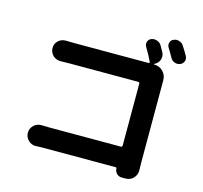

<svg xmlns="http://www.w3.org/2000/svg" viewBox="-125 -992 1250 1185"><g transform="rotate(15 500.0 -400.0)"><path d="M844.7 -582V-64.5L845.7 -15.6Q845.7 11.7 827.1 32.2Q806.6 53.7 777.3 53.7H752Q732.4 53.7 719.2 40Q706.1 26.4 706.1 6.8Q706.1 2 700.2 2H249Q224.6 2 192.4 2.9Q190.4 3.9 189.5 3.9Q162.1 3.9 142.6 -14.6Q121.1 -35.2 121.1 -63.5Q121.1 -91.8 142.6 -112.3Q162.1 -129.9 188.5 -129.9Q190.4 -129.9 192.4 -129.9Q219.7 -128.9 245.1 -128.9H697.3Q707 -128.9 707 -138.7V-533.2Q707 -543 697.3 -543H256.8Q232.4 -543 202.1 -542Q201.2 -542 200.2 -542Q172.9 -542 153.3 -560.5Q132.8 -580.1 132.8 -608.4Q132.8 -636.7 153.3 -655.3Q172.9 -672.9 199.2 -672.9Q200.2 -672.9 202.1 -672.9Q231.4 -671.9 256.8 -671.9H729.5Q732.4 -671.9 734.4 -674.8Q736.3 -677.7 734.4 -680.7Q714.8 -722.7 689.5 -763.7Q683.6 -773.4 683.6 -783.2Q683.6 -789.1 685.5 -794.9Q690.4 -811.5 706.1 -818.4Q715.8 -822.3 726.6 -822.3Q734.4 -822.3 742.2 -819.3Q760.7 -814.5 771.5 -797.9Q782.2 -780.3 793 -759.8Q800.8 -746.1 800.8 -731.4Q800.8 -721.7 797.9 -710.9Q788.1 -685.5 762.7 -674.8Q762.7 -674.8 762.7 -673.3Q762.7 -671.9 763.7 -671.9Q763.7 -671.9 764.6 -671.9Q765.6 -671.9 765.6 -671.9Q798.8 -671.9 822.3 -648.4Q844.7 -625 844.7 -592.8ZM824.2 -795.9Q818.4 -805.7 818.4 -816.4Q818.4 -821.3 820.3 -827.1Q825.2 -843.8 840.8 -849.6Q850.6 -854.5 861.3 -854.5Q869.1 -854.5 877 -851.6Q896.5 -845.7 906.2 -829.1Q922.9 -803.7 939.5 -774.4Q945.3 -764.6 945.3 -754.9Q945.3 -748 943.4 -741.2Q937.5 -724.6 920.9 -716.8Q911.1 -712.9 901.4 -712.9Q892.6 -712.9 884.8 -715.8Q867.2 -721.7 857.4 -739.3Q838.9 -773.4 824.2 -795.9Z"/></g></svg>

Font: Gen Jyuu GothicX Bold
Style: Bold
Weight: 700
Designer: Ryoko NISHIZUKA (kana &amp; ideographs); Paul D. Hunt (Latin, Greek &amp; Cyrillic); Wenlong ZHANG (bopomofo); Sandoll C
Version: Version 1.058.20140828